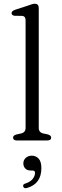

<svg xmlns="http://www.w3.org/2000/svg" viewBox="-20 -752 330 1028"><path d="M187.5 -709V-67.5Q187.5 -43 211.5 -37.5L235.5 -32.5Q254 -27 254 -15.5Q254 0 233 0H70Q50 0 50 -15.5Q50 -27 68 -32L93 -37.5Q117 -43 117 -67.5V-643Q117 -665.5 98.5 -667L58.5 -667.5Q42 -669.5 42 -681.5Q42 -693 60.5 -699.5L129.5 -722Q141.5 -726.5 150.5 -729.2Q159.5 -732 166 -732Q187.5 -732 187.5 -709ZM145 161Q125.5 161 115.2 150Q105 139 105 123Q105 105 118 93.2Q131 81.5 150.5 81.5Q172 81.5 186.8 97.2Q201.5 113 201.5 148Q201.5 232.5 124.5 254.5Q108.5 259 104.5 247Q100.5 235 116 230.5Q141.5 222.5 154.5 206.5Q167.5 190.5 167.5 173.5Q167.5 161 154.5 161Z"/></svg>

Font: Fraunces 9pt Soft Light
Style: Regular
Weight: 300
Version: Version 1.000;[0bf87f6ff]